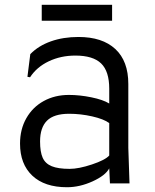

<svg xmlns="http://www.w3.org/2000/svg" viewBox="-20 -769 648 805"><path d="M269 -371Q314 -371 363 -361Q412 -351 438 -335V-397Q438 -470 404 -503Q370 -536 296 -536Q235 -536 184.5 -512Q134 -488 106 -445L95 -447L107 -542Q141 -577 193 -595.5Q245 -614 309 -614Q409 -614 463.5 -563.5Q518 -513 518 -417V-149L523 0H441L438 -63Q422 -33 368 -8.5Q314 16 261 16Q167 16 115.5 -32.5Q64 -81 64 -167Q64 -227 90.5 -273.5Q117 -320 163.5 -345.5Q210 -371 269 -371ZM272 -61Q310 -61 365.5 -79.5Q421 -98 438 -117V-253Q415 -270 366.5 -281Q318 -292 270 -292Q206 -292 177 -263Q148 -234 148 -176Q148 -132 159 -107.5Q170 -83 197 -72Q224 -61 272 -61ZM450 -749V-682H155V-749Z"/></svg>

Font: Farro Light
Style: Regular
Weight: 300
Designer: Aceler Chua
Foundry: Grayscale Limited
Version: Version 1.101